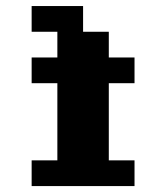

<svg xmlns="http://www.w3.org/2000/svg" viewBox="-20 -628 561 648"><path d="M347.2 -434H434V-347.2H347.2V-86.8H434V0H86.8V-86.8H173.6V-347.2H86.8V-434H173.6V-520.8H86.8V-607.6H260.4V-520.8H347.2Z"/></svg>

Font: 8-bit Operator+ 8
Style: Bold
Weight: 700
Designer: GrandChaos9000
Version: Version 1.3.0 - August 1, 2014